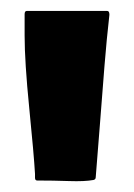

<svg xmlns="http://www.w3.org/2000/svg" viewBox="-20 -649 245 351"><path d="M29 -629H176Q180 -629 180 -622Q175 -578 171 -528.5Q167 -479 162.5 -419.5Q158 -360 155 -325Q155 -321 151 -320Q135 -317 106 -318Q77 -319 48 -319Q44 -319 44 -324Q44 -325 44 -327.5Q44 -330 44 -331Q42 -366 33.5 -451Q25 -536 25 -584V-623Q25 -629 29 -629Z"/></svg>

Font: Cubao Free Narrow
Style: Narrow
Weight: 400
Width: 3
Designer: Aaron Amar
Version: Version 001.001